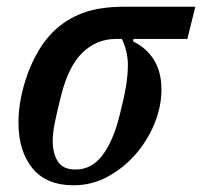

<svg xmlns="http://www.w3.org/2000/svg" viewBox="-20 -540 602 572"><path d="M378 -424 376 -417Q417 -397 439 -361Q461 -325 461 -273Q461 -223 440.5 -172.5Q420 -122 384.5 -81Q349 -40 301.5 -14Q254 12 199 12Q118 12 76.5 -39Q35 -90 35 -175Q35 -211 42.5 -249Q50 -287 63.5 -323Q77 -359 95.5 -390Q114 -421 137 -444Q175 -482 226 -501Q277 -520 350 -520H562L538 -424ZM205 -35Q254 -35 286 -78.5Q318 -122 336 -195Q350 -250 355.5 -284Q361 -318 361 -346Q361 -367 356 -387.5Q351 -408 343 -424H326Q268 -424 226 -383.5Q184 -343 162 -255Q149 -204 143 -173Q137 -142 137 -121Q137 -84 152 -59.5Q167 -35 205 -35Z"/></svg>

Font: IBM Plex Serif Medm
Style: Italic
Weight: 500
Italic angle: -14°
Designer: Mike Abbink, Paul van der Laan, Pieter van Rosmalen
Foundry: Bold Monday
Version: Version 3.001